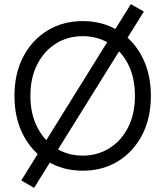

<svg xmlns="http://www.w3.org/2000/svg" viewBox="-20 -814 800 929"><path d="M380 12Q285 12 210 -33.5Q135 -79 92.5 -160.5Q50 -242 50 -350Q50 -458 92.5 -539.5Q135 -621 210 -666.5Q285 -712 380 -712Q476 -712 550.5 -666.5Q625 -621 667.5 -539.5Q710 -458 710 -350Q710 -242 667.5 -160.5Q625 -79 550.5 -33.5Q476 12 380 12ZM380 -61Q452 -61 509.5 -97Q567 -133 600 -198Q633 -263 633 -350Q633 -438 600 -503Q567 -568 509.5 -603.5Q452 -639 380 -639Q308 -639 251 -603.5Q194 -568 160.5 -503Q127 -438 127 -350Q127 -263 160.5 -198Q194 -133 251 -97Q308 -61 380 -61ZM145 95 83 59 613 -794 676 -758Z"/></svg>

Font: Fustat
Style: Regular
Weight: 400
Designer: Mohamed Gaber, Khaled Hosny, Laura Garcia Mut
Foundry: Kief Type Foundry, Alif Type Foundry, Hard Type Foundry
Version: Version 1.007